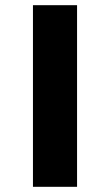

<svg xmlns="http://www.w3.org/2000/svg" viewBox="-20 -720 424 740"><path d="M107 -700H277V0H107Z"/></svg>

Font: Fahkwang
Style: Bold
Weight: 700
Designer: Suppakit Chalermlarp | Katatrad Co.,Ltd.
Foundry: Cadson Demak Co.,Ltd.
Version: Version 1.000; ttfautohint (v1.6)